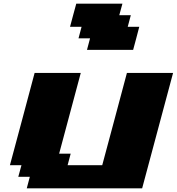

<svg xmlns="http://www.w3.org/2000/svg" viewBox="-20 -1020 957 1040"><path d="M125 0H750Q777.8 -104 833.7 -312.3Q889.6 -520.5 917.5 -625H667.5Q645.5 -542 600.8 -375.2Q556.2 -208.5 533.7 -125H346.2L362.8 -187.5H300.3L417.5 -625H167.5Q145.5 -542 100.8 -375Q56.2 -208 33.7 -125H96.2L79.1 -62.5H141.6ZM451.2 -750H701.2Q707 -771 718 -812.5Q729 -854 734.4 -875H671.9L688.5 -937.5H626L643.1 -1000H393.1Q387.2 -979 376 -937.3Q364.7 -895.5 359.4 -875H421.9L405.3 -812.5H467.8Z"/></svg>

Font: Faithful 32x
Style: BoldOblique
Weight: 400
Foundry: Faithful Resource Pack
Version: Version 1.0; January 27, 2023